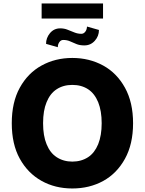

<svg xmlns="http://www.w3.org/2000/svg" viewBox="-20 -1069 829 1099"><path d="M741.7 -363.8Q741.7 -244.1 695.3 -160.2Q648.9 -76.2 570.8 -33.2Q492.2 9.8 394 9.8Q295.4 9.8 217.8 -33.7Q139.2 -77.6 93.3 -160.6Q47.4 -243.2 47.4 -363.8Q47.4 -483.9 93.3 -566.9Q139.6 -650.9 217.8 -693.8Q296.4 -737.3 394 -737.3Q491.2 -737.3 570.8 -693.8Q648.9 -650.9 695.3 -566.9Q741.7 -482.9 741.7 -363.8ZM542 -483.9Q521.5 -533.7 484.4 -558.1Q446.3 -583 394 -583Q342.3 -583 304.2 -558.1Q266.6 -533.7 246.6 -483.9Q226.6 -436 226.6 -363.8Q226.6 -291.5 246.6 -243.7Q266.6 -193.8 304.2 -169.4Q343.3 -144 394 -144Q445.3 -144 484.4 -169.4Q521.5 -193.8 542 -243.7Q562 -293.5 562 -363.8Q562 -434.1 542 -483.9ZM478 -917 546.4 -897.5Q546.4 -862.3 522.9 -835.9Q499 -809.1 462.9 -809.1Q436 -809.1 417.5 -816.9Q384.8 -830.6 380.9 -832.5Q363.8 -840.3 341.8 -840.3Q328.6 -840.3 319.8 -828.1Q310.5 -814.5 311 -798.8L243.7 -817.9Q243.2 -851.6 266.1 -879.4Q289.1 -906.7 324.7 -906.7Q347.7 -906.7 366.7 -898.9Q397.9 -886.2 405.8 -883.3Q424.8 -875.5 445.8 -875.5Q459 -875.5 468.3 -887.7Q477.1 -898.9 478 -917ZM218.3 -1049.3H569.8V-962.9H218.3Z"/></svg>

Font: My Font
Style: Regular
Weight: 500
Designer: Rasmus Andersson
Foundry: rsms
Version: Version 0.001